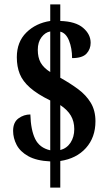

<svg xmlns="http://www.w3.org/2000/svg" viewBox="-20 -780 496 879"><path d="M210 -41Q147 -44 109.5 -65Q72 -86 56 -117Q40 -148 40 -181Q40 -220 64.5 -238Q89 -256 119 -256Q121 -185 141 -144Q161 -103 210 -92V-320Q151 -349 117.5 -378.5Q84 -408 70.5 -441.5Q57 -475 57 -518Q57 -588 100.5 -631Q144 -674 210 -684V-760H256V-684Q326 -682 360.5 -652.5Q395 -623 395 -584Q395 -555 376 -534.5Q357 -514 310 -514Q310 -559 296 -594Q282 -629 256 -635V-424Q301 -399 337.5 -372Q374 -345 395.5 -309.5Q417 -274 417 -225Q417 -151 373.5 -102.5Q330 -54 256 -43V79H210ZM210 -636Q187 -632 170 -609.5Q153 -587 153 -552Q153 -517 166 -493.5Q179 -470 210 -450ZM256 -93Q286 -101 303 -127Q320 -153 320 -189Q320 -224 304.5 -250.5Q289 -277 256 -299Z"/></svg>

Font: Noto Serif ExtraCondensed
Style: Bold
Weight: 700
Width: 2
Designer: Monotype Design Team
Foundry: Monotype Imaging Inc.
Version: Version 2.014; ttfautohint (v1.8.4.7-5d5b)